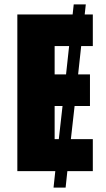

<svg xmlns="http://www.w3.org/2000/svg" viewBox="-20 -780 483 875"><path d="M403 0H287L279 75H224L232 0H59V-714H311L316 -760H371L366 -714H403V-570H350L336 -441H390V-297H320L303 -146H403ZM229 -441H281L295 -570H229ZM229 -146H248L265 -297H229Z"/></svg>

Font: Noto Sans ExtraCondensed Black
Style: Regular
Weight: 900
Width: 2
Designer: Monotype Design Team
Foundry: Monotype Imaging Inc.
Version: Version 2.013; ttfautohint (v1.8.4.7-5d5b)